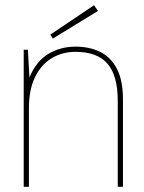

<svg xmlns="http://www.w3.org/2000/svg" viewBox="-20 -717 553 737"><path d="M71 0V-526H87L93 -420Q119 -482 165.5 -510Q212 -538 270 -538Q324 -538 365 -517.5Q406 -497 429 -452.5Q452 -408 452 -335V0H432V-330Q432 -427 392.5 -472.5Q353 -518 270 -518Q218 -518 177.5 -493Q137 -468 114 -420Q91 -372 91 -302V0ZM183 -569 173 -584 341 -697 356 -675Z"/></svg>

Font: DM Sans 9pt Thin
Style: Regular
Weight: 250
Version: Version 4.004;gftools[0.9.30]